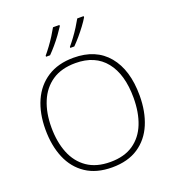

<svg xmlns="http://www.w3.org/2000/svg" viewBox="-167 -1076 1093 1213"><g transform="rotate(-20 379.5 -470.0)"><path d="M696 -358Q696 -250 661 -167Q626 -84 555.5 -37Q485 10 379 10Q274 10 203.5 -37Q133 -84 98 -167Q63 -250 63 -359Q63 -467 99.5 -549.5Q136 -632 208 -678.5Q280 -725 384 -725Q534 -725 615 -627.5Q696 -530 696 -358ZM103 -359Q103 -261 133 -186Q163 -111 224.5 -68.5Q286 -26 380 -26Q474 -26 535 -68Q596 -110 625.5 -184.5Q655 -259 655 -358Q655 -515 585.5 -602Q516 -689 384 -689Q289 -689 227 -647Q165 -605 134 -530.5Q103 -456 103 -359ZM535 -942Q522 -920 501.5 -892.5Q481 -865 458 -838Q435 -811 414 -790H387V-797Q404 -817 424 -844Q444 -871 462 -899.5Q480 -928 492 -950H535ZM372 -942Q358 -920 338 -892.5Q318 -865 295 -838Q272 -811 251 -790H224V-797Q241 -817 261 -844Q281 -871 299 -899.5Q317 -928 329 -950H372Z"/></g></svg>

Font: Noto Sans Gujarati ExtraLight
Style: Regular
Weight: 200
Designer: Jelle Bosma - Monotype Design Team, Universal Thirst
Foundry: Monotype Imaging Inc.
Version: Version 2.106; ttfautohint (v1.8.4.7-5d5b)